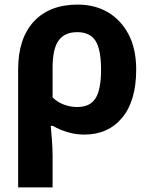

<svg xmlns="http://www.w3.org/2000/svg" viewBox="-20 -576 658 836"><path d="M573 -273Q573 -137 512 -63.5Q451 10 347 10Q309 10 273 -1Q237 -12 210 -28H201Q203 -5 206 33Q209 71 209 103V240H59V-274Q59 -408 127 -482Q195 -556 319 -556Q393 -556 450 -522.5Q507 -489 540 -426Q573 -363 573 -273ZM316 -436Q262 -436 235.5 -400Q209 -364 209 -281V-152Q230 -131 258.5 -120.5Q287 -110 316 -110Q372 -110 396 -148Q420 -186 420 -273Q420 -360 396 -398Q372 -436 316 -436Z"/></svg>

Font: Noto IKEA Simplified Chinese
Style: Bold
Weight: 700
Designer: Monotype Design Team
Foundry: Monotype Imaging Inc.
Version: Version 1.100